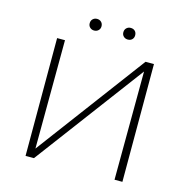

<svg xmlns="http://www.w3.org/2000/svg" viewBox="-117 -925 1008 1036"><g transform="rotate(15 387.5 -407.0)"><path d="M136 0V-22L611 -658H639V-635L164 0ZM117 0V-658H161L158 0ZM614 0 617 -658H658V0ZM299 -749Q285 -749 275.5 -758Q266 -767 266 -781Q266 -796 275.5 -805Q285 -814 299 -814Q313 -814 322.5 -805Q332 -796 332 -781Q332 -767 322.5 -758Q313 -749 299 -749ZM487 -749Q473 -749 463.5 -758Q454 -767 454 -781Q454 -796 463.5 -805Q473 -814 487 -814Q502 -814 511 -805Q520 -796 520 -781Q520 -767 511 -758Q502 -749 487 -749Z"/></g></svg>

Font: Ysabeau Infant ExtraLight
Style: Regular
Weight: 250
Designer: Christian Thalmann (Catharsis Fonts)
Version: Version 2.001;gftools[0.9.30]; featfreeze: ss01,ss02,lnum